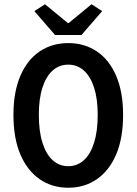

<svg xmlns="http://www.w3.org/2000/svg" viewBox="-20 -868 640 900"><path d="M300 12Q224 12 166 -28Q108 -68 75.5 -144Q43 -220 43 -330Q43 -437 75.5 -512.5Q108 -588 166 -627Q224 -666 300 -666Q376 -666 434 -627Q492 -588 524.5 -512.5Q557 -437 557 -330Q557 -220 524.5 -144Q492 -68 434 -28Q376 12 300 12ZM300 -89Q342 -89 373 -117Q404 -145 421 -199Q438 -253 438 -330Q438 -405 421 -457.5Q404 -510 373 -537.5Q342 -565 300 -565Q258 -565 227 -537.5Q196 -510 179 -457.5Q162 -405 162 -330Q162 -253 179 -199Q196 -145 227 -117Q258 -89 300 -89ZM238 -704 141 -816 191 -848 298 -760H302L409 -848L459 -816L362 -704Z"/></svg>

Font: Source Code Pro ExtraLight SemiBold
Style: Regular
Weight: 600
Monospace: yes
Version: Version 1.018;hotconv 1.0.116;makeotfexe 2.5.65601